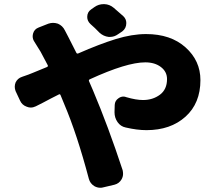

<svg xmlns="http://www.w3.org/2000/svg" viewBox="-20 -846 1040 921"><path d="M571.3 -768.6Q585.9 -754.9 585.9 -735.4Q585.9 -710 566.4 -695.3L545.9 -681.6Q528.3 -668.9 507.8 -668.9Q503.9 -668.9 501 -668.9Q476.6 -671.9 458 -688.5Q434.6 -712.9 414.1 -730.5Q398.4 -745.1 398.4 -764.6Q398.4 -788.1 417 -800.8L433.6 -812.5Q453.1 -826.2 477.5 -826.2Q478.5 -826.2 480.5 -826.2Q505.9 -825.2 525.4 -808.6Q549.8 -788.1 571.3 -768.6ZM144.5 -646.5Q136.7 -658.2 136.7 -671.9Q136.7 -677.7 138.7 -685.5Q144.5 -706.1 165 -713.9L211.9 -732.4Q223.6 -736.3 234.4 -736.3Q246.1 -736.3 257.8 -732.4Q280.3 -722.7 291 -700.7Q301.8 -678.7 307.6 -668.9Q312.5 -660.2 345.7 -593.8Q348.6 -586.9 355.5 -589.8Q458 -634.8 535.6 -658.7Q613.3 -682.6 680.7 -682.6Q798.8 -682.6 870.1 -618.7Q941.4 -554.7 941.4 -461.9Q941.4 -350.6 869.6 -286.1Q797.9 -221.7 682.6 -221.7Q637.7 -221.7 583 -234.4Q558.6 -239.3 543.9 -260.3Q529.3 -281.2 529.3 -307.6L530.3 -342.8Q531.2 -363.3 548.8 -375Q559.6 -382.8 572.3 -382.8Q579.1 -382.8 585.9 -379.9Q632.8 -366.2 666 -366.2Q712.9 -366.2 747.1 -391.6Q781.2 -417 781.2 -466.8Q781.2 -502 752 -524.4Q722.7 -546.9 676.8 -546.9Q587.9 -546.9 411.1 -465.8Q404.3 -462.9 407.2 -456.1L425.8 -413.1Q499 -240.2 568.4 -29.3Q570.3 -20.5 570.3 -11.7Q570.3 1 563.5 13.7Q551.8 34.2 529.3 40L475.6 52.7Q468.8 54.7 461.9 54.7Q446.3 54.7 432.6 46.9Q412.1 34.2 406.2 11.7Q349.6 -202.1 288.1 -346.7L270.5 -389.6Q267.6 -396.5 261.7 -392.6Q247.1 -385.7 224.1 -373.5Q201.2 -361.3 183.6 -352.1Q166 -342.8 151.4 -335.9Q139.6 -330.1 127 -330.1Q118.2 -330.1 108.4 -334Q85.9 -341.8 76.2 -363.3L54.7 -409.2Q50.8 -419.9 50.8 -429.7Q50.8 -440.4 54.7 -450.2Q64.5 -470.7 85.9 -477.5Q121.1 -489.3 138.7 -497.1Q163.1 -506.8 205.1 -524.4Q211.9 -527.3 209 -533.2Q187.5 -575.2 174.8 -597.7Q161.1 -621.1 144.5 -646.5Z"/></svg>

Font: Gen Jyuu Gothic Heavy
Style: Bold
Weight: 900
Designer: [Source Han Sans]
Ryoko NISHIZUKA  (kana & ideographs); Paul D. Hunt (Latin, Greek & Cyrillic); Wenlong ZHANG  (bopomofo
Version: Version 1.002.20150607